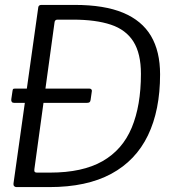

<svg xmlns="http://www.w3.org/2000/svg" viewBox="-20 -762 720 782"><path d="M349 -355Q348 -348 344.5 -345.5Q341 -343 333 -343H38Q31 -343 28 -347Q25 -351 26 -358L31 -392Q32 -398 33.5 -399.5Q35 -401 40 -401H345Q350 -401 352.5 -397.5Q355 -394 354 -390ZM47 0Q41 0 37.5 -4Q34 -8 35 -15L136 -733Q137 -738 140.5 -740Q144 -742 149 -742H284Q405 -742 481.5 -710Q558 -678 595 -615.5Q632 -553 632 -459Q632 -313 582.5 -210.5Q533 -108 433 -54Q333 0 181 0H47ZM184 -59Q316 -59 397.5 -105.5Q479 -152 516.5 -242Q554 -332 554 -461Q554 -544 523.5 -592.5Q493 -641 431.5 -661.5Q370 -682 277 -682H214Q203 -682 202 -670L120 -73Q119 -65 121.5 -62Q124 -59 130 -59Z"/></svg>

Font: Libre Franklin Thin Light
Style: Italic
Weight: 300
Italic angle: -8°
Version: Version 3.000